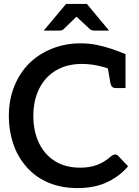

<svg xmlns="http://www.w3.org/2000/svg" viewBox="-20 -951 709 979"><path d="M375 8Q293 8 227.5 -19.5Q162 -47 117 -98Q71 -149 48 -216.5Q25 -284 25 -358Q25 -441 52 -509Q79 -577 127 -626Q176 -675 244 -702.5Q312 -730 390 -730Q434 -730 473.5 -722Q513 -714 549.5 -701.5Q586 -689 620 -675V-591L551 -594Q521 -607 480 -616Q439 -625 398 -625Q321 -625 265.5 -592Q210 -559 180 -499Q150 -439 150 -359Q150 -284 177.5 -224.5Q205 -165 258.5 -130.5Q312 -96 390 -96Q434 -96 472 -109Q510 -122 546 -154Q551 -158 556 -160.5Q561 -163 567 -163Q577 -163 584 -155L633 -103Q591 -53 527 -22.5Q463 8 375 8ZM528 -615 620 -591V-502H570Q559 -502 552.5 -508Q546 -514 543 -527ZM203 -795 317 -931H423L536 -795H461Q447 -795 438 -803L370 -866L305 -803Q302 -799 295.5 -797Q289 -795 282 -795Z"/></svg>

Font: Aleo SemiBold
Style: Regular
Weight: 600
Designer: Alessio Laiso
Foundry: Alessio Laiso
Version: Version 2.001;gftools[0.9.29]